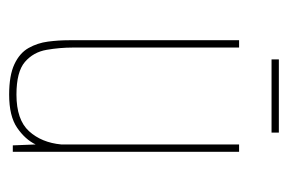

<svg xmlns="http://www.w3.org/2000/svg" viewBox="-125 -497 630 420"><g transform="rotate(90 190.0 -287.0)"><path d="M187 8Q145 8 120.5 -3.5Q96 -15 85 -34.5Q74 -54 71 -77Q68 -100 68 -123V-495H84V-132Q84 -103 89 -74Q94 -45 115.5 -26.5Q137 -8 187 -8Q242 -8 267 -35.5Q292 -63 296 -106V-495H312V0H298L296 -50Q285 -27 259.5 -9.5Q234 8 187 8ZM110 -566V-582H270V-566Z"/></g></svg>

Font: Alumni Sans Pinstripe
Style: Regular
Weight: 400
Designer: Robert E. Leuschke
Foundry: Robert E. Leuschke
Version: Version 1.010; ttfautohint (v1.8.4.7-5d5b)